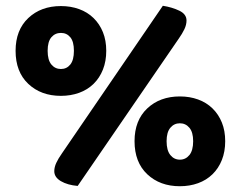

<svg xmlns="http://www.w3.org/2000/svg" viewBox="-20 -637 834 665"><path d="M348 -461Q348 -425 336.5 -396Q325 -367 304 -346.5Q283 -326 254 -315.5Q225 -305 191 -305Q122 -305 78 -346.5Q34 -388 34 -461Q34 -533 78 -574.5Q122 -616 191 -616Q225 -616 254 -605.5Q283 -595 304 -574.5Q325 -554 336.5 -525.5Q348 -497 348 -461ZM145 -461Q145 -429 158 -413.5Q171 -398 191 -398Q211 -398 223.5 -413.5Q236 -429 236 -461Q236 -493 223.5 -508Q211 -523 191 -523Q171 -523 158 -508Q145 -493 145 -461ZM544 -617Q576 -612 601 -600Q626 -588 626 -566Q626 -551 618.5 -535.5Q611 -520 599 -503L249 7Q214 4 191 -9.5Q168 -23 168 -44Q168 -58 175 -73Q182 -88 194 -105ZM760 -148Q760 -112 748.5 -83Q737 -54 716 -33.5Q695 -13 666 -2.5Q637 8 603 8Q534 8 490 -33.5Q446 -75 446 -148Q446 -220 490 -261.5Q534 -303 603 -303Q637 -303 666 -292.5Q695 -282 716 -261.5Q737 -241 748.5 -212.5Q760 -184 760 -148ZM557 -148Q557 -116 570 -100Q583 -84 603 -84Q623 -84 636 -100Q649 -116 649 -148Q649 -179 636 -194.5Q623 -210 603 -210Q583 -210 570 -194.5Q557 -179 557 -148Z"/></svg>

Font: Baloo Tammudu 2
Style: Bold
Weight: 700
Designer: Maithili Shingre, Omkar Shende and Ek Type
Foundry: Ek Type
Version: Version 1.640;hotconv 1.0.111;makeotfexe 2.5.65597; ttfautoh